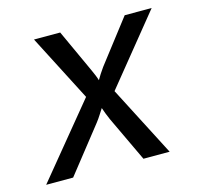

<svg xmlns="http://www.w3.org/2000/svg" viewBox="-85 -643 771 736"><g transform="rotate(-15 300.0 -275.0)"><path d="M11 0H118L260 -180C272 -195 285 -217 293 -229C297 -217 305 -195 312 -180L397 0H501L357 -279L577 -550H470L339 -380C328 -365 316 -346 310 -335C307 -346 299 -365 292 -380L214 -550H110L246 -286Z"/></g></svg>

Font: JetBrains Mono
Style: Italic
Weight: 400
Italic angle: -9°
Monospace: yes
Designer: Philipp Nurullin, Konstantin Bulenkov
Foundry: JetBrains
Version: Version 2.305